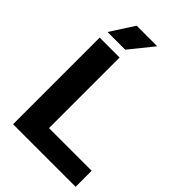

<svg xmlns="http://www.w3.org/2000/svg" viewBox="-274 -1055 1160 1160"><g transform="rotate(45 306.0 -474.5)"><path d="M72 0V-740H242V-137H606.5V0ZM81.5 -797.5 179 -949H355L232.5 -797.5Z"/></g></svg>

Font: Encode Sans SemiExpanded SemiExpanded
Style: Bold
Weight: 700
Width: 6
Designer: Multiple Designers
Foundry: Impallari Type
Version: Version 3.000; ttfautohint (v1.8.3) -l 8 -r 50 -G 200 -x 14 